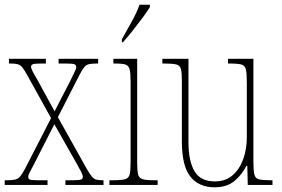

<svg xmlns="http://www.w3.org/2000/svg" viewBox="-22 -786 1197 816"><path d="M-2 0V-20H10Q31 -20 43 -23Q55 -26 64 -36.5Q73 -47 85 -70L195 -284L93 -468Q81 -490 72.5 -500Q64 -510 53.5 -513Q43 -516 24 -516H16V-536H173V-516H152Q123 -516 116.5 -512.5Q110 -509 110 -502Q110 -495 118 -480Q126 -465 139 -443L210 -313L276 -441Q287 -464 294.5 -479Q302 -494 302 -501Q302 -509 295.5 -512.5Q289 -516 260 -516H227V-536H395V-516H390Q369 -516 357 -513.5Q345 -511 336.5 -501Q328 -491 316 -468L224 -288L347 -68Q360 -46 368 -36Q376 -26 386 -23Q396 -20 413 -20H418V0H256V-20H288Q317 -20 323.5 -23.5Q330 -27 330 -34Q330 -42 322.5 -56.5Q315 -71 302 -94L209 -258L124 -91Q112 -68 105 -55Q98 -42 98 -34Q98 -26 104.5 -23Q111 -20 135 -20H180V0Z M443 0V-20H463Q495 -20 510 -24.5Q525 -29 529 -44.5Q533 -60 533 -95V-439Q533 -474 529 -490.5Q525 -507 512 -511.5Q499 -516 469 -516H460V-536H561V-95Q561 -60 565 -44.5Q569 -29 584 -24.5Q599 -20 631 -20H648V0ZM496 -619Q518 -659 538.5 -695.5Q559 -732 571 -766H615V-756Q605 -739 585 -712Q565 -685 542.5 -656.5Q520 -628 500 -606H496Z M890 10Q823 10 787 -35.5Q751 -81 751 -184V-443Q751 -477 747 -492.5Q743 -508 727.5 -512Q712 -516 679 -516H668V-536H779V-182Q779 -102 804.5 -58.5Q830 -15 891 -15Q937 -15 967 -41.5Q997 -68 1012 -110.5Q1027 -153 1027 -203V-431Q1027 -471 1023.5 -489Q1020 -507 1005 -511.5Q990 -516 955 -516H947V-536H1055V-99Q1055 -62 1059 -45Q1063 -28 1078 -24Q1093 -20 1125 -20H1136V0H1031L1029 -81H1025Q1006 -43 974 -16.5Q942 10 890 10Z"/></svg>

Font: Noto Serif Lao Condensed Thin
Style: Regular
Weight: 100
Width: 3
Designer: Monotype Design Team
Foundry: Monotype Imaging Inc.
Version: Version 2.003; ttfautohint (v1.8.4.7-5d5b)